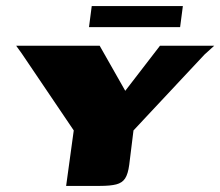

<svg xmlns="http://www.w3.org/2000/svg" viewBox="-20 -610 723 630"><path d="M197 0 222 -182 51 -435 33 -460H307L391 -312L505 -460H683L651 -431L418 -182L404 -69Q400 -39 390.5 -24.5Q381 -10 361.5 -5Q342 0 308 0ZM272 -521 281 -590H580L571 -521Z"/></svg>

Font: Genos ExtraBold
Style: Italic
Weight: 800
Italic angle: -8°
Version: Version 1.010